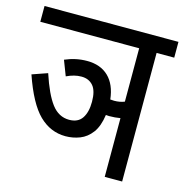

<svg xmlns="http://www.w3.org/2000/svg" viewBox="-95 -711 767 799"><g transform="rotate(15 288.5 -311.0)"><path d="M136 -427Q159 -437 182.5 -442Q206 -447 231 -447Q289 -447 323.5 -413.5Q358 -380 365 -317Q372 -316 382 -316Q406 -316 426 -324V-554H0V-622H577V-554H501V0H426V-253Q404 -249 378 -249Q370 -249 364 -250Q357 -200 336 -172Q315 -144 285.5 -132.5Q256 -121 224 -121Q159 -121 110 -169Q61 -217 21 -333L87 -356Q115 -271 145.5 -231Q176 -191 221 -191Q259 -191 276.5 -217Q294 -243 294 -288Q294 -335 275.5 -356.5Q257 -378 225 -378Q209 -378 193.5 -374Q178 -370 161 -362Z"/></g></svg>

Font: Noto Sans ExtraCondensed
Style: Regular
Weight: 400
Width: 2
Designer: Monotype Design Team
Foundry: Monotype Imaging Inc.
Version: Version 2.013; ttfautohint (v1.8.4.7-5d5b)